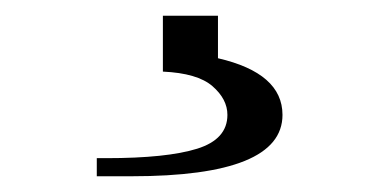

<svg xmlns="http://www.w3.org/2000/svg" viewBox="-20 -20 484 244"><path d="M103 181H115Q192 181 230.5 169Q269 157 269 126Q269 106 250 89.5Q231 73 187 71V0H257V54Q339 73 339 126Q339 204 147 204H103Z"/></svg>

Font: CMU Serif
Style: Roman
Weight: 500
Version: Version 0.7.0